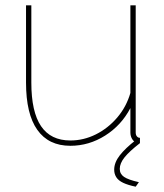

<svg xmlns="http://www.w3.org/2000/svg" viewBox="-20 -539 616 723"><path d="M78 -228V-519H98V-228Q98 -118 134.5 -64Q171 -10 245 -10Q295 -10 341 -33Q387 -56 421.5 -96.5Q456 -137 471 -189V-519H491V-40Q491 -31 495.5 -25.5Q500 -20 507 -20V0Q501 0 498 -0.5Q495 -1 493 -2Q483 -6 477 -16.5Q471 -27 471 -40V-132Q437 -67 376 -28.5Q315 10 245 10Q163 10 120.5 -50Q78 -110 78 -228ZM410 100Q410 73 431 46Q452 19 492 -12H497L507 0Q467 31 449 53.5Q431 76 431 97Q431 116 447 127Q463 138 503 147L491 164Q462 158 444 149.5Q426 141 418 128.5Q410 116 410 100Z"/></svg>

Font: Raleway Thin
Style: Regular
Weight: 100
Designer: Matt McInerney, Pablo Impallari, Rodrigo Fuenzalida
Foundry: Matt McInerney, Pablo Impallari, Rodrigo Fuenzalida
Version: Version 4.026